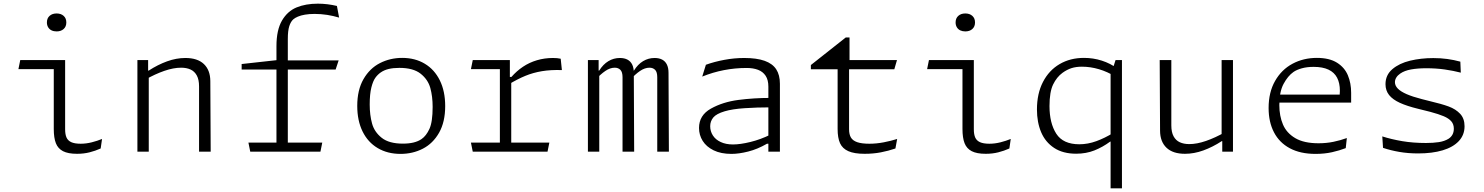

<svg xmlns="http://www.w3.org/2000/svg" viewBox="-20 -828 8100 1048"><path d="M273.5 -473 296 -450.5H80.5L90.5 -500H335.5V-122.5Q335.5 -94.5 343 -77.5Q350.5 -60.5 369 -52Q387.5 -43.5 420.5 -43.5Q450 -43.5 480.8 -51.2Q511.5 -59 537 -69.5L529.5 -17.5Q500.5 -4.5 468.8 3.5Q437 11.5 400.5 11.5Q351.5 11.5 324 -2.8Q296.5 -17 285 -46.2Q273.5 -75.5 273.5 -124ZM236 -705.5Q236 -728.5 250.8 -741.5Q265.5 -754.5 289 -754.5Q312.5 -754.5 327.2 -741.5Q342 -728.5 342 -705.5Q342 -682.5 327.2 -669.5Q312.5 -656.5 289 -656.5Q273.5 -656.5 261.5 -662.2Q249.5 -668 242.8 -679.2Q236 -690.5 236 -705.5Z M792 0H730V-500H788.5V-438L792 -431ZM1066.5 0V-356.5Q1066.5 -393.5 1054.2 -416Q1042 -438.5 1020.2 -448.5Q998.5 -458.5 968.5 -458.5Q927 -458.5 877 -441.2Q827 -424 771.5 -392.5V-442.5H791.5Q841.5 -475 892 -493.2Q942.5 -511.5 992 -511.5Q1058 -511.5 1092.8 -478.5Q1127.5 -445.5 1128 -386L1130 0Z M1697.5 -752Q1667.5 -752 1644.5 -748Q1621.5 -744 1605.8 -737.2Q1590 -730.5 1581 -722.5Q1567 -710 1559 -685.2Q1551 -660.5 1551 -615V0H1489V-576Q1489 -664 1519 -715.5Q1549 -767 1598.8 -787.5Q1648.5 -808 1715 -808Q1741 -808 1767.5 -804.8Q1794 -801.5 1819 -795.5L1831 -732Q1799 -741.5 1765.5 -746.8Q1732 -752 1697.5 -752ZM1336 -49.5H1739L1729 0H1346ZM1828.5 -498.5 1812 -448.5H1299V-478.5L1520 -503L1534.5 -498.5Z M1930 -250Q1930 -337 1964 -396Q1998 -455 2053.8 -483.5Q2109.5 -512 2175.5 -512Q2245.5 -512 2298.5 -480.2Q2351.5 -448.5 2380.8 -389.2Q2410 -330 2410 -249Q2410 -162.5 2376.8 -103.8Q2343.5 -45 2288.2 -16.5Q2233 12 2166 12Q2095 12 2041.5 -19.8Q1988 -51.5 1959 -110.5Q1930 -169.5 1930 -250ZM2281 -69Q2306.5 -86.5 2324 -124.5Q2341.5 -162.5 2341.5 -244.5Q2341.5 -301.5 2328.8 -347.8Q2316 -394 2275.8 -425.8Q2235.5 -457.5 2160 -457.5Q2126.5 -457.5 2101.5 -451.5Q2076.5 -445.5 2058 -432.5Q2041.5 -421 2028.8 -403.5Q2016 -386 2007 -350.5Q1998 -315 1998 -257.5Q1998 -200 2010.8 -153.8Q2023.5 -107.5 2063.5 -75.8Q2103.5 -44 2179 -44Q2212 -44 2237.5 -50.2Q2263 -56.5 2281 -69Z M2763 -395.5 2770.5 -388.5V0H2708.5V-500H2763ZM2550.5 -49.5H2978.5L2968.5 0H2560.5ZM2560.5 -500H2741V-450.5H2550.5ZM2756 -367 2744.5 -408H2771.5Q2800 -440.5 2834.8 -463.8Q2869.5 -487 2910.8 -499.2Q2952 -511.5 2998.5 -511.5Q3022 -511.5 3040.5 -507.5L3047 -445.5Q2986.5 -447.5 2938.2 -439.5Q2890 -431.5 2847.5 -414Q2805 -396.5 2756 -367Z M3251 0H3189V-500H3247.5V-438L3251 -431ZM3378 0V-406.5Q3378 -435 3366.2 -446.8Q3354.5 -458.5 3335.5 -458.5Q3310 -458.5 3283.8 -440.5Q3257.5 -422.5 3230.5 -392.5V-442.5H3250.5Q3272 -477 3300.8 -494.2Q3329.5 -511.5 3363.5 -511.5Q3388 -511.5 3405 -502.5Q3422 -493.5 3430.8 -475.5Q3439.5 -457.5 3439.5 -431L3441.5 0ZM3567.5 0V-406.5Q3567.5 -435 3555.8 -446.8Q3544 -458.5 3525 -458.5Q3499.5 -458.5 3473.2 -440.5Q3447 -422.5 3420 -392.5V-442.5H3440Q3461.5 -477 3490.2 -494.2Q3519 -511.5 3553 -511.5Q3577.5 -511.5 3594.5 -502.5Q3611.5 -493.5 3620.2 -475.5Q3629 -457.5 3629 -431L3631 0Z M4174 0V-355Q4174 -392 4159 -414.5Q4144 -437 4117.5 -447Q4091 -457 4055.5 -457Q3992 -457 3931.5 -445.2Q3871 -433.5 3813 -410L3833 -474.5Q3878.5 -491 3933 -501.2Q3987.5 -511.5 4042 -511.5Q4110.5 -511.5 4153.8 -496Q4197 -480.5 4217 -449.5Q4237 -418.5 4237 -371V0ZM3935.5 -220.5Q3890 -207 3873.2 -186.5Q3856.5 -166 3856.5 -139Q3856.5 -111.5 3871 -88.8Q3885.5 -66 3913.8 -52.8Q3942 -39.5 3981 -39.5Q4020.5 -39.5 4075.8 -53Q4131 -66.5 4184 -92.5L4188.5 -43.5H4166.5Q4114.5 -13.5 4063.8 -0.8Q4013 12 3972.5 12Q3915 12 3875.2 -7.5Q3835.5 -27 3815.5 -59Q3795.5 -91 3795.5 -129.5Q3795.5 -199 3860.5 -235.2Q3925.5 -271.5 4010.2 -282.5Q4095 -293.5 4184 -293.5V-242Q4112 -242 4044.8 -237.5Q3977.5 -233 3935.5 -220.5Z M4614.5 -470.5V-122.5Q4614.5 -94.5 4624.5 -77.5Q4634.5 -60.5 4658.8 -52Q4683 -43.5 4725.5 -43.5Q4763.5 -43.5 4803.8 -51.2Q4844 -59 4877 -69.5L4867.5 -17.5Q4829.5 -4.5 4788.2 3.5Q4747 11.5 4699.5 11.5Q4643 11.5 4610.8 -2.8Q4578.5 -17 4565.2 -46.2Q4552 -75.5 4552 -124V-470.5ZM4876 -500 4861.5 -450H4406V-473L4596.5 -623.5H4617V-484.5L4568 -500Z M5233.5 -473 5256 -450.5H5040.5L5050.5 -500H5295.5V-122.5Q5295.5 -94.5 5303 -77.5Q5310.5 -60.5 5329 -52Q5347.5 -43.5 5380.5 -43.5Q5410 -43.5 5440.8 -51.2Q5471.5 -59 5497 -69.5L5489.5 -17.5Q5460.5 -4.5 5428.8 3.5Q5397 11.5 5360.5 11.5Q5311.5 11.5 5284 -2.8Q5256.5 -17 5245 -46.2Q5233.5 -75.5 5233.5 -124ZM5196 -705.5Q5196 -728.5 5210.8 -741.5Q5225.5 -754.5 5249 -754.5Q5272.5 -754.5 5287.2 -741.5Q5302 -728.5 5302 -705.5Q5302 -682.5 5287.2 -669.5Q5272.5 -656.5 5249 -656.5Q5233.5 -656.5 5221.5 -662.2Q5209.5 -668 5202.8 -679.2Q5196 -690.5 5196 -705.5Z M6049 -437 6069 -500H6104V200H6042V-430ZM5896.5 -512Q5947.5 -512 5994.2 -497Q6041 -482 6079.5 -453.5L6067.5 -410Q6025 -436.5 5978.5 -450.2Q5932 -464 5885.5 -464Q5853.5 -464 5829 -456.2Q5804.5 -448.5 5779.5 -430.5Q5748 -407.5 5728.2 -366.8Q5708.5 -326 5708.5 -249Q5708.5 -156 5745.5 -98.2Q5782.5 -40.5 5871.5 -40.5Q5917.5 -40.5 5964.2 -57.5Q6011 -74.5 6057 -103L6054 -55H6039.5Q5999 -25 5953.8 -7Q5908.5 11 5854 11Q5782 11 5734 -20.5Q5686 -52 5663 -106.2Q5640 -160.5 5640 -230.5Q5640 -317 5672.8 -380.5Q5705.5 -444 5763.5 -478Q5821.5 -512 5896.5 -512Z M6648 -500H6710V0H6651.5V-62L6648 -69ZM6373.5 -500V-143.5Q6373.5 -106.5 6385.8 -84Q6398 -61.5 6419.8 -51.5Q6441.5 -41.5 6471.5 -41.5Q6513 -41.5 6563 -58.8Q6613 -76 6668.5 -107.5V-57.5H6648.5Q6598.5 -25 6548 -6.8Q6497.5 11.5 6448 11.5Q6382 11.5 6347.2 -21.5Q6312.5 -54.5 6312 -114L6310 -500Z M6963 -254.5Q6963 -195 6982.8 -148.5Q7002.5 -102 7050 -74Q7097.5 -46 7177 -46Q7220 -46 7258.5 -54Q7297 -62 7331.5 -74.5L7325.5 -19.5Q7292 -6.5 7250.8 2.8Q7209.5 12 7160.5 12Q7077.5 12 7020.2 -18.8Q6963 -49.5 6933.8 -105.8Q6904.5 -162 6904.5 -238.5Q6904.5 -324.5 6939.8 -386.2Q6975 -448 7034.8 -480Q7094.5 -512 7168 -512Q7236 -512 7277.8 -485.8Q7319.5 -459.5 7337.2 -416.8Q7355 -374 7355 -321.5V-268H6956.5V-311.5H7309L7289 -282.5Q7291 -294 7292.2 -306Q7293.5 -318 7293.5 -332Q7293.5 -375 7278.2 -404Q7263 -433 7231.2 -448Q7199.5 -463 7150 -463Q7114 -463 7086 -455.2Q7058 -447.5 7040 -435Q7009.5 -413.5 6986.2 -370.2Q6963 -327 6963 -254.5Z M7951 -491.5 7953.5 -431.5Q7913 -442 7865.8 -448.8Q7818.5 -455.5 7765.5 -455.5Q7718.5 -455.5 7682.2 -449Q7646 -442.5 7623 -426.5Q7609 -417 7601.5 -404.8Q7594 -392.5 7594 -379.5Q7594 -360.5 7610 -344.2Q7626 -328 7658.2 -314Q7690.5 -300 7741 -287Q7762 -282 7782.5 -276.5Q7848.5 -261 7887.2 -246.8Q7926 -232.5 7950 -206.8Q7974 -181 7974 -139Q7974 -91.5 7942.8 -58Q7911.5 -24.5 7854.5 -7.5Q7797.5 9.5 7720.5 9.5Q7666 9.5 7618.2 1.2Q7570.5 -7 7529 -21L7525 -83.5Q7575 -67.5 7634 -57.5Q7693 -47.5 7763.5 -47.5Q7802.5 -47.5 7833.5 -52.2Q7864.5 -57 7886.5 -70.5Q7900.5 -79.5 7908 -93.2Q7915.5 -107 7915.5 -125.5Q7915.5 -150 7901.5 -166Q7887.5 -182 7860.5 -193.5Q7833.5 -205 7787 -217.5Q7754 -226 7721 -234Q7659.5 -249 7620.8 -266.8Q7582 -284.5 7562.2 -309.2Q7542.5 -334 7542.5 -368.5Q7542.5 -418.5 7580 -450.5Q7617.5 -482.5 7676.8 -496.8Q7736 -511 7803.5 -511Q7843.5 -511 7880 -506Q7916.5 -501 7951 -491.5Z"/></svg>

Font: Monaspace Argon Var ExtraLight
Style: Regular
Weight: 200
Designer: Riley Cran and the Lettermatic Team
Version: Version 1.200 (Monaspace Argon Var)